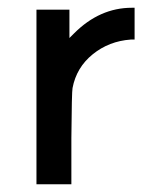

<svg xmlns="http://www.w3.org/2000/svg" viewBox="-20 -475 382 495"><path d="M171 -389Q237 -455 320 -455H327V-373H317Q261 -369 219 -335Q177 -301 167 -248Q165 -239 164 -119V0H74V-450H159V-377Z"/></svg>

Font: MathJax_SansSerif
Style: Regular
Weight: 400
Version: Version 1.1